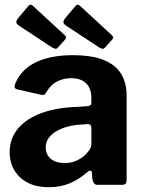

<svg xmlns="http://www.w3.org/2000/svg" viewBox="-20 -770 603 800"><path d="M341 -50.6Q310 -23.2 271.3 -6.6Q232.7 10 183.1 10Q106.9 10 63.6 -31.1Q20.2 -72.3 20.2 -135.7Q20.2 -192.4 54.8 -234.1Q89.5 -275.8 154.4 -299.5Q219.4 -323.1 310 -325.1L345.1 -327.7Q350.3 -328 355.5 -330.8Q360.7 -333.6 360.7 -342V-363Q360.7 -401.3 338.7 -422.8Q316.8 -444.3 275.8 -444.3Q245.9 -444.3 218.5 -430.8Q191 -417.2 172 -384.3Q168.3 -377.5 164.5 -375.4Q160.7 -373.4 149.9 -375.4L49.6 -398.2Q44 -400.2 41.4 -404.7Q38.8 -409.2 44.6 -423.9Q70.2 -483 131.4 -511.5Q192.6 -540 282.8 -540Q365.5 -540 414.6 -519.1Q463.7 -498.3 485.7 -460.7Q507.6 -423.1 507.6 -372.7V-22.1Q507.6 -9.7 503.7 -4.9Q499.7 0 488.3 0H385.5Q375.1 0 370.5 -8.1Q365.8 -16.1 364.4 -27.5L363.1 -50Q360.4 -67.7 341 -50.6ZM360.7 -236.1Q360.7 -253.5 346 -252.9L317.6 -250.9Q292.1 -249.8 265.9 -243.4Q239.8 -237 218.5 -225.4Q197.2 -213.7 183.9 -196.4Q170.5 -179.1 170.5 -155.8Q170.5 -125.9 191.7 -108.3Q212.9 -90.7 249.7 -90.7Q274.5 -90.7 294.4 -98.9Q314.2 -107 327.9 -118.3Q342.4 -130.6 351.6 -143.7Q360.7 -156.8 360.7 -171V-236.1ZM97.4 -744.1Q106.7 -755.6 117.1 -745.6L250.5 -622.6Q260.5 -614 248.4 -601.9L222.3 -573.2Q216.7 -566.3 211.2 -566.7Q205.7 -567 196 -572.9L58.5 -663.5Q47.8 -670.7 48 -678Q48.2 -685.4 54.8 -693.6ZM293.7 -744.1Q303 -755.6 313.4 -745.6L446.8 -622.6Q456.8 -614 444.7 -601.9L418.6 -573.2Q413 -566.3 407.5 -566.7Q402 -567 392.3 -572.9L254.8 -663.5Q244.1 -670.7 244.3 -678Q244.5 -685.4 251.1 -693.6Z"/></svg>

Font: Libre Franklin Thin
Style: Regular
Weight: 100
Designer: Pablo Impallari, Rodrigo Fuenzalida, Nhung Nguyen
Foundry: Impallari Type
Version: Version 3.000